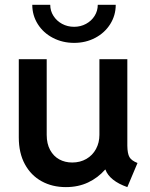

<svg xmlns="http://www.w3.org/2000/svg" viewBox="-20 -765 619 793"><path d="M57.6 -197.3V-520.5H172.9V-208Q172.9 -171.4 187 -145.5Q201.2 -119.6 224.9 -106.7Q248.5 -93.8 278.3 -93.8Q311 -93.8 336.7 -108.6Q362.3 -123.5 376.5 -149.7Q390.6 -175.8 390.6 -208V-520.5H505.9V-163.1Q506.3 -130.9 514.6 -116.2Q522.9 -101.6 547.9 -91.8L505.9 7.8Q469.7 -4.9 446.8 -23.2Q423.8 -41.5 415.5 -64.5H414.1Q384.8 -30.8 344 -11.5Q303.2 7.8 252 7.8Q195.8 7.8 151.9 -16.4Q107.9 -40.5 82.8 -86.7Q57.6 -132.8 57.6 -197.3ZM113.3 -745.1H187.5Q187.5 -720.2 200.7 -699.5Q213.9 -678.7 236.3 -666.5Q258.8 -654.3 286.1 -654.3Q313 -654.3 335.4 -666.5Q357.9 -678.7 370.8 -699.5Q383.8 -720.2 383.8 -745.1H458Q458 -701.7 435.3 -665.5Q412.6 -629.4 373.3 -608.6Q334 -587.9 286.1 -587.9Q238.3 -587.9 198.5 -608.6Q158.7 -629.4 136 -665.5Q113.3 -701.7 113.3 -745.1Z"/></svg>

Font: Reddit Sans Strawberry SemiBold
Style: Regular
Weight: 600
Designer: Stephen Hutchings
Foundry: Reddit
Version: Version 1.013